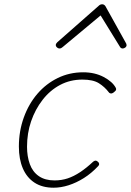

<svg xmlns="http://www.w3.org/2000/svg" viewBox="-20 -856 610 895"><path d="M230 19Q177 19 141 -4.5Q105 -28 86.5 -71Q68 -114 68 -173Q68 -245 91 -308.5Q114 -372 154.5 -419Q195 -466 249.5 -492.5Q304 -519 368 -519Q422 -519 463.5 -497Q505 -475 520 -446Q522 -442 521 -437.5Q520 -433 511 -426Q502 -419 495.5 -420.5Q489 -422 487 -426Q468 -451 441 -468Q414 -485 364 -485Q307 -485 260 -460Q213 -435 178.5 -390.5Q144 -346 125 -290.5Q106 -235 106 -172Q106 -127 119 -91Q132 -55 161 -35Q190 -15 234 -15Q267 -15 295.5 -24.5Q324 -34 353.5 -53.5Q383 -73 415 -103Q422 -108 427.5 -107Q433 -106 436 -102Q441 -99 442 -93Q443 -87 437 -81Q406 -48 371 -26Q336 -4 300 7.5Q264 19 230 19ZM257 -630Q251 -630 245.5 -635Q240 -640 240 -645Q240 -649 241.5 -652Q243 -655 247 -659L439 -828Q444 -833 448 -834.5Q452 -836 456 -836Q460 -836 463.5 -834.5Q467 -833 471 -828L565 -659Q567 -656 568.5 -652.5Q570 -649 570 -646Q570 -639 564 -634.5Q558 -630 552 -630Q548 -630 544.5 -632Q541 -634 539 -638L449 -784L275 -639Q268 -633 264.5 -631.5Q261 -630 257 -630Z"/></svg>

Font: Playwrite MX Thin
Style: Regular
Weight: 250
Designer: Veronika Burian, José Scaglione
Foundry: TypeTogether
Version: Version 1.002